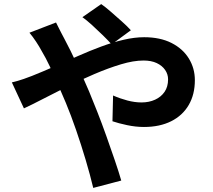

<svg xmlns="http://www.w3.org/2000/svg" viewBox="-20 -853 1040 939"><path d="M526 -636Q509 -655 483 -680.5Q457 -706 430 -730.5Q403 -755 383 -769L475 -833Q494 -820 521 -796.5Q548 -773 575.5 -748.5Q603 -724 620 -705ZM254 -743Q259 -734 266 -719Q273 -704 281 -689.5Q289 -675 294 -665Q325 -607 357 -537.5Q389 -468 416 -405Q433 -364 455.5 -307Q478 -250 500 -188Q522 -126 541.5 -69Q561 -12 573 30L436 66Q421 3 399 -71Q377 -145 352 -217.5Q327 -290 302 -350Q282 -397 262.5 -442Q243 -487 223.5 -528.5Q204 -570 183 -605Q173 -624 156.5 -649Q140 -674 124 -693ZM38 -450Q68 -457 96.5 -467Q125 -477 137 -482Q192 -504 248.5 -529Q305 -554 362.5 -579.5Q420 -605 475.5 -625.5Q531 -646 584.5 -658.5Q638 -671 685 -671Q763 -671 818.5 -643Q874 -615 903.5 -567Q933 -519 933 -461Q933 -391 903 -339.5Q873 -288 817 -260Q761 -232 684 -232Q644 -232 601.5 -241Q559 -250 530 -260L533 -386Q567 -371 603 -361.5Q639 -352 672 -352Q709 -352 738.5 -365.5Q768 -379 785 -404Q802 -429 802 -465Q802 -490 787.5 -511Q773 -532 746.5 -544.5Q720 -557 682 -557Q633 -557 571.5 -538.5Q510 -520 442 -491Q374 -462 309 -429.5Q244 -397 189 -368.5Q134 -340 97 -323Z"/></svg>

Font: Noto Sans SC Thin
Style: Bold
Weight: 700
Version: Version 2.004-H2;hotconv 1.0.118;makeotfexe 2.5.65603